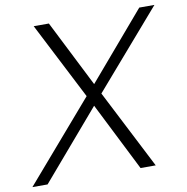

<svg xmlns="http://www.w3.org/2000/svg" viewBox="-111 -830 886 910"><g transform="rotate(-10 332.0 -375.0)"><path d="M565.5 0H492.5L327 -329L45 0H-28L300 -380L110.5 -750H183.5L345 -430L618.5 -750H691.5L371 -380Z"/></g></svg>

Font: Russisch Sans Light
Style: Italic
Weight: 300
Italic angle: -10°
Designer: Michael Sharanda (font) & Cristiano Sobral (main changes)
Foundry: Michael Sharanda
Version: Version 2.00;September 8, 2020;FontCreator 13.0.0.2681 64-bi